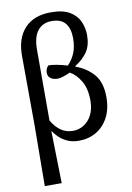

<svg xmlns="http://www.w3.org/2000/svg" viewBox="-107 -835 783 1140"><g transform="rotate(-10 285.0 -265.0)"><path d="M68 240 71 -126 69 -543Q68 -650 123.5 -710Q179 -770 282 -770Q356 -770 397 -744.5Q438 -719 454.5 -680Q471 -641 471 -600Q471 -539 445.5 -500.5Q420 -462 370 -430V-427Q435 -404 477.5 -355.5Q520 -307 520 -217Q520 -145 492.5 -94Q465 -43 419 -16.5Q373 10 315 10Q275 10 245 -4Q215 -18 195 -38Q175 -58 165 -74H163L170 240ZM291 -54Q326 -54 356 -72.5Q386 -91 404.5 -127Q423 -163 423 -214Q423 -286 395.5 -332Q368 -378 331 -398Q314 -390 292 -382.5Q270 -375 257 -375Q231 -374 213.5 -386Q196 -398 196 -421Q196 -429 199.5 -440.5Q203 -452 213 -462Q230 -463 262.5 -457Q295 -451 327 -441Q353 -467 369.5 -504.5Q386 -542 386 -596Q386 -653 360.5 -685.5Q335 -718 278 -718Q223 -718 193 -679.5Q163 -641 163 -567V-139Q185 -100 216.5 -77Q248 -54 291 -54Z"/></g></svg>

Font: NotoSerif-Regular
Style: Regular
Weight: 400
Designer: Monotype Design Team
Foundry: Monotype Imaging Inc.
Version: Version 2.007; ttfautohint (v1.8) -l 8 -r 50 -G 200 -x 14 -D